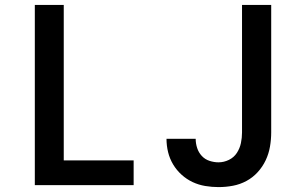

<svg xmlns="http://www.w3.org/2000/svg" viewBox="-20 -755 1240 783"><path d="M122 0V-735H240V-101H525V0ZM871 8Q844 8 817 3.5Q790 -1 765.5 -12.5Q741 -24 720.5 -42.5Q700 -61 686 -84.5Q672 -108 665.5 -134.5Q659 -161 659 -189H778Q778 -170 784 -151.5Q790 -133 803 -119Q816 -105 834.5 -99Q853 -93 871 -93Q893 -93 913.5 -103Q934 -113 946 -131.5Q958 -150 962.5 -171.5Q967 -193 967 -215V-735H1086V-215Q1086 -186 1081 -157Q1076 -128 1063.5 -101.5Q1051 -75 1031 -53Q1011 -31 985 -17Q959 -3 930 2.5Q901 8 871 8Z"/></svg>

Font: Iosevka Aile
Style: Bold
Weight: 700
Designer: Belleve Invis
Foundry: Belleve Invis
Version: Version 28.0.1; ttfautohint (v1.8.4)